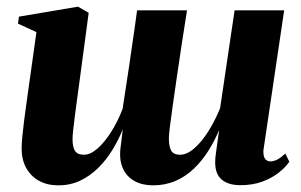

<svg xmlns="http://www.w3.org/2000/svg" viewBox="-20 -545 906 577"><path d="M217 -286Q214.5 -267 211.2 -243.5Q208 -220 205 -196.8Q202 -173.5 200 -154.8Q198 -136 198 -127Q198 -103.5 205.2 -91.8Q212.5 -80 232.5 -80Q251.5 -80 272.8 -98.5Q294 -117 314 -148.5Q334 -180 348.5 -218Q353 -246.5 358.2 -281.8Q363.5 -317 368 -346Q371.5 -370 376 -401.2Q380.5 -432.5 385 -463.2Q389.5 -494 392 -514H542Q533.5 -461.5 525.8 -410Q518 -358.5 511.2 -311.8Q504.5 -265 499 -227Q493.5 -189 490.5 -163.8Q487.5 -138.5 487.5 -129.5Q487.5 -104.5 494.5 -92.2Q501.5 -80 521.5 -80Q542 -80 564.2 -99.5Q586.5 -119 606.5 -151Q626.5 -183 641.5 -220L685 -514H834L771.5 -92.5Q771 -74 777.2 -67Q783.5 -60 792 -60Q803 -60 813.8 -65.8Q824.5 -71.5 837.5 -83.5L849.5 -59Q837 -41 816.2 -25Q795.5 -9 767.2 1.2Q739 11.5 702.5 11.5Q661 11.5 641.2 -10.2Q621.5 -32 628.5 -81.5L638.5 -154.5Q625 -121.5 606 -91.5Q587 -61.5 562.5 -38Q538 -14.5 507.2 -1.2Q476.5 12 440 12Q408 12 384.5 -0.8Q361 -13.5 349.5 -38.5Q338 -63.5 342 -99.5L349 -156Q336 -124.5 317.8 -94.5Q299.5 -64.5 275.2 -40.5Q251 -16.5 221.2 -2.2Q191.5 12 155.5 12Q121.5 12 97 -1.8Q72.5 -15.5 58.8 -40.2Q45 -65 45 -98.5Q45 -113 47 -134Q49 -155 52 -178.8Q55 -202.5 58.2 -225.5Q61.5 -248.5 64 -267L89.5 -448.5L34 -474L37 -495L214.5 -525L246.5 -506.5Z"/></svg>

Font: Merriweather 120pt ExtraBold
Style: Italic
Weight: 800
Italic angle: -7.8°
Version: Version 2.101